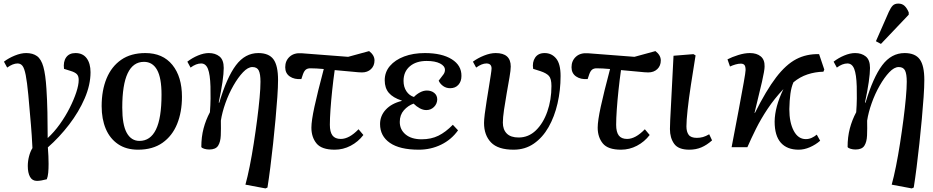

<svg xmlns="http://www.w3.org/2000/svg" viewBox="-20 -821 5206 1071"><path d="M186 188Q160 188 147.5 165.5Q135 143 135 105Q135 78 142 51Q149 24 161 5Q159 -36 157 -66Q155 -96 152.5 -125.5Q150 -155 146.5 -194Q143 -233 138 -291Q131 -364 123.5 -402Q116 -440 105.5 -453.5Q95 -467 78 -467Q52 -467 20 -444L2 -477Q28 -497 62.5 -511Q97 -525 126 -525Q163 -525 186.5 -508Q210 -491 222 -448Q234 -405 239 -326Q243 -265 244.5 -194.5Q246 -124 246 -51Q282 -84 313.5 -128Q345 -172 368.5 -218.5Q392 -265 405.5 -306Q419 -347 419 -375Q419 -397 408.5 -407.5Q398 -418 375 -425L337 -437Q332 -477 349 -501Q366 -525 401 -525Q442 -525 463.5 -496Q485 -467 485 -418Q485 -348 452.5 -272.5Q420 -197 365.5 -126Q311 -55 247 1Q249 20 250 49.5Q251 79 251 93Q251 121 249 142.5Q247 164 241 179Q207 188 186 188Z M750 14Q684 14 638.5 -17Q593 -48 570 -102.5Q547 -157 547 -229Q547 -317 574.5 -383.5Q602 -450 656 -487.5Q710 -525 791 -525Q888 -525 941.5 -459Q995 -393 995 -281Q995 -196 968 -129.5Q941 -63 886.5 -24.5Q832 14 750 14ZM758 -35Q819 -35 850 -98.5Q881 -162 881 -293Q881 -387 856 -431.5Q831 -476 783 -476Q662 -476 662 -221Q662 -125 687 -80Q712 -35 758 -35Z M1461 230 1349 209Q1361 166 1373 106Q1385 46 1395.5 -21.5Q1406 -89 1414.5 -154.5Q1423 -220 1428 -275Q1433 -330 1433 -365Q1433 -408 1423.5 -427.5Q1414 -447 1388 -447Q1363 -447 1335.5 -418Q1308 -389 1282 -343.5Q1256 -298 1237.5 -246Q1219 -194 1212 -148Q1213 -102 1211.5 -65.5Q1210 -29 1196.5 -8Q1183 13 1147 13Q1133 13 1119.5 9Q1106 5 1103 -1Q1103 -57 1115.5 -104.5Q1128 -152 1151 -195Q1154 -234 1154.5 -271Q1155 -308 1154 -339Q1152 -406 1140 -436.5Q1128 -467 1102 -467Q1074 -467 1043 -444L1025 -477Q1052 -498 1084.5 -511.5Q1117 -525 1145 -525Q1181 -525 1204.5 -506Q1228 -487 1228 -442Q1228 -412 1221 -363.5Q1214 -315 1200 -249L1203 -248Q1245 -389 1296 -457Q1347 -525 1421 -525Q1480 -525 1505.5 -490Q1531 -455 1531 -375Q1531 -336 1527 -279.5Q1523 -223 1517 -156.5Q1511 -90 1503.5 -21Q1496 48 1488 111.5Q1480 175 1472 225Z M1847 14Q1774 14 1745.5 -21Q1717 -56 1717 -109Q1717 -147 1734 -225.5Q1751 -304 1786 -436Q1743 -440 1711 -440Q1696 -440 1686.5 -433Q1677 -426 1670 -407L1661 -380Q1622 -377 1596.5 -394.5Q1571 -412 1571 -446Q1571 -482 1595.5 -504.5Q1620 -527 1662 -524L1922 -504L2039 -536Q2069 -513 2069 -484Q2069 -454 2049.5 -435.5Q2030 -417 1999 -417Q1982 -417 1945.5 -421Q1909 -425 1847 -430Q1839 -374 1833 -317Q1827 -260 1823.5 -210Q1820 -160 1820 -125Q1820 -85 1834.5 -65.5Q1849 -46 1881 -46Q1928 -46 1980 -100L2007 -68Q1978 -30 1936 -8Q1894 14 1847 14Z M2316 14Q2210 14 2155 -24Q2100 -62 2100 -129Q2100 -175 2132 -209.5Q2164 -244 2221 -258V-260Q2172 -276 2149 -303Q2126 -330 2126 -373Q2126 -419 2155 -453Q2184 -487 2234.5 -506Q2285 -525 2350 -525Q2445 -525 2500 -490.5Q2555 -456 2554 -397Q2554 -367 2537 -348Q2520 -329 2491 -329Q2469 -329 2452 -341Q2435 -353 2427 -371Q2446 -395 2454 -406.5Q2462 -418 2462 -431Q2462 -453 2434.5 -467Q2407 -481 2360 -481Q2301 -481 2266 -451Q2231 -421 2231 -370Q2231 -336 2247 -312Q2263 -288 2289 -280Q2303 -295 2322.5 -305.5Q2342 -316 2361 -316Q2386 -316 2402.5 -302.5Q2419 -289 2419 -266Q2418 -241 2400.5 -224Q2383 -207 2358 -207Q2340 -207 2321.5 -217Q2303 -227 2287 -243Q2256 -232 2233 -206Q2210 -180 2210 -141Q2210 -98 2242.5 -71Q2275 -44 2332 -44Q2385 -44 2425.5 -64Q2466 -84 2506 -125L2535 -94Q2498 -42 2440.5 -14Q2383 14 2316 14Z M2845 14Q2758 14 2719 -26.5Q2680 -67 2680 -135Q2680 -152 2684 -185Q2688 -218 2694.5 -257.5Q2701 -297 2707 -335Q2713 -373 2717.5 -401.5Q2722 -430 2722 -439Q2722 -467 2693 -467Q2668 -467 2636 -444L2618 -477Q2645 -497 2680 -511Q2715 -525 2745 -525Q2829 -525 2829 -450Q2829 -430 2822 -389.5Q2815 -349 2806.5 -301Q2798 -253 2791.5 -208.5Q2785 -164 2785 -137Q2785 -98 2807 -76Q2829 -54 2873 -54Q2928 -54 2969 -93.5Q3010 -133 3033 -198.5Q3056 -264 3056 -341Q3056 -382 3042 -397.5Q3028 -413 2995 -424L2954 -437Q2948 -474 2965 -499.5Q2982 -525 3018 -525Q3057 -525 3082 -495Q3107 -465 3107 -397Q3107 -318 3090 -244Q3073 -170 3040 -112Q3007 -54 2958 -20Q2909 14 2845 14Z M3444 14Q3371 14 3342.5 -21Q3314 -56 3314 -109Q3314 -147 3331 -225.5Q3348 -304 3383 -436Q3340 -440 3308 -440Q3293 -440 3283.5 -433Q3274 -426 3267 -407L3258 -380Q3219 -377 3193.5 -394.5Q3168 -412 3168 -446Q3168 -482 3192.5 -504.5Q3217 -527 3259 -524L3519 -504L3636 -536Q3666 -513 3666 -484Q3666 -454 3646.5 -435.5Q3627 -417 3596 -417Q3579 -417 3542.5 -421Q3506 -425 3444 -430Q3436 -374 3430 -317Q3424 -260 3420.5 -210Q3417 -160 3417 -125Q3417 -85 3431.5 -65.5Q3446 -46 3478 -46Q3525 -46 3577 -100L3604 -68Q3575 -30 3533 -8Q3491 14 3444 14Z M3825 14Q3764 14 3740.5 -19Q3717 -52 3717 -101Q3717 -133 3723 -237.5Q3729 -342 3737 -510L3848 -519L3860 -512Q3846 -426 3834 -347.5Q3822 -269 3815.5 -208.5Q3809 -148 3809 -116Q3809 -86 3821.5 -69Q3834 -52 3867 -52Q3885 -52 3901 -56.5Q3917 -61 3936 -72L3952 -38Q3923 -12 3892.5 1Q3862 14 3825 14Z M4435 14Q4370 14 4335.5 -25Q4301 -64 4301 -143Q4302 -225 4350 -324Q4300 -271 4262 -214Q4224 -157 4196.5 -101.5Q4169 -46 4149 0H4061Q4083 -114 4100.5 -207.5Q4118 -301 4128.5 -360Q4139 -419 4139 -430Q4139 -451 4132.5 -458.5Q4126 -466 4112 -466Q4099 -466 4083 -461.5Q4067 -457 4052 -450L4038 -490Q4063 -503 4098 -514Q4133 -525 4163 -525Q4201 -525 4223.5 -506.5Q4246 -488 4245 -450Q4245 -429 4230.5 -365Q4216 -301 4189 -192L4191 -191Q4254 -317 4309 -389Q4364 -461 4421.5 -491Q4479 -521 4549 -519L4578 -433L4573 -421Q4527 -420 4484.5 -406Q4442 -392 4406 -362Q4394 -335 4389 -298Q4384 -261 4383 -212Q4383 -138 4407.5 -91.5Q4432 -45 4475 -45Q4492 -45 4507.5 -52Q4523 -59 4536 -70L4555 -36Q4530 -14 4498 0Q4466 14 4435 14Z M5066 230 4954 209Q4966 166 4978 106Q4990 46 5000.5 -21.5Q5011 -89 5019.5 -154.5Q5028 -220 5033 -275Q5038 -330 5038 -365Q5038 -408 5028.5 -427.5Q5019 -447 4993 -447Q4968 -447 4940.5 -418Q4913 -389 4887 -343.5Q4861 -298 4842.5 -246Q4824 -194 4817 -148Q4818 -102 4816.5 -65.5Q4815 -29 4801.5 -8Q4788 13 4752 13Q4738 13 4724.5 9Q4711 5 4708 -1Q4708 -57 4720.5 -104.5Q4733 -152 4756 -195Q4759 -234 4759.5 -271Q4760 -308 4759 -339Q4757 -406 4745 -436.5Q4733 -467 4707 -467Q4679 -467 4648 -444L4630 -477Q4657 -498 4689.5 -511.5Q4722 -525 4750 -525Q4786 -525 4809.5 -506Q4833 -487 4833 -442Q4833 -412 4826 -363.5Q4819 -315 4805 -249L4808 -248Q4850 -389 4901 -457Q4952 -525 5026 -525Q5085 -525 5110.5 -490Q5136 -455 5136 -375Q5136 -336 5132 -279.5Q5128 -223 5122 -156.5Q5116 -90 5108.5 -21Q5101 48 5093 111.5Q5085 175 5077 225ZM4894 -576 4866 -591 4938 -755Q4949 -779 4960 -790Q4971 -801 4991 -801Q5012 -801 5025.5 -788.5Q5039 -776 5049 -752V-739Z"/></svg>

Font: Literata 36pt Medium
Style: Italic
Weight: 500
Italic angle: -2°
Designer: Latin by Veronika Burian and Jose Scaglione. Greek by Irene Vlachou. Cyrillic by Vera Evstafieva
Foundry: TypeTogether
Version: Version 3.002